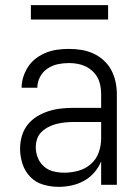

<svg xmlns="http://www.w3.org/2000/svg" viewBox="-20 -718 540 746"><path d="M208 8Q178 8 148.5 -0.5Q119 -9 98 -30.5Q77 -52 67.5 -81Q58 -110 58 -140Q58 -165 65 -189.5Q72 -214 87.5 -233.5Q103 -253 124.5 -266Q146 -279 170 -286.5Q194 -294 218.5 -296.5Q243 -299 268 -299H373V-352Q373 -368 370 -384.5Q367 -401 359.5 -415.5Q352 -430 339.5 -441.5Q327 -453 312.5 -460Q298 -467 281.5 -470Q265 -473 248 -473Q226 -473 204.5 -468.5Q183 -464 164.5 -451.5Q146 -439 135.5 -419Q125 -399 125 -377H64Q64 -399 71 -420.5Q78 -442 90.5 -460.5Q103 -479 121.5 -492.5Q140 -506 160.5 -514Q181 -522 203.5 -525Q226 -528 248 -528Q273 -528 297 -524Q321 -520 343 -510Q365 -500 383 -483.5Q401 -467 412.5 -445.5Q424 -424 429 -400Q434 -376 434 -352V0H373V-91Q363 -67 346 -47.5Q329 -28 306.5 -15.5Q284 -3 258.5 2.5Q233 8 208 8ZM230 -47Q257 -47 284.5 -54.5Q312 -62 333 -80.5Q354 -99 363.5 -125.5Q373 -152 373 -180V-244H268Q252 -244 235 -242.5Q218 -241 201.5 -237Q185 -233 170 -225.5Q155 -218 142.5 -206.5Q130 -195 124.5 -179Q119 -163 119 -146Q119 -125 127 -105Q135 -85 151 -71Q167 -57 188 -52Q209 -47 230 -47ZM400 -642H100V-698H400Z"/></svg>

Font: Iosevka Custom Light
Style: Regular
Weight: 300
Monospace: yes
Designer: Belleve Invis
Foundry: Belleve Invis
Version: Version 27.3.5